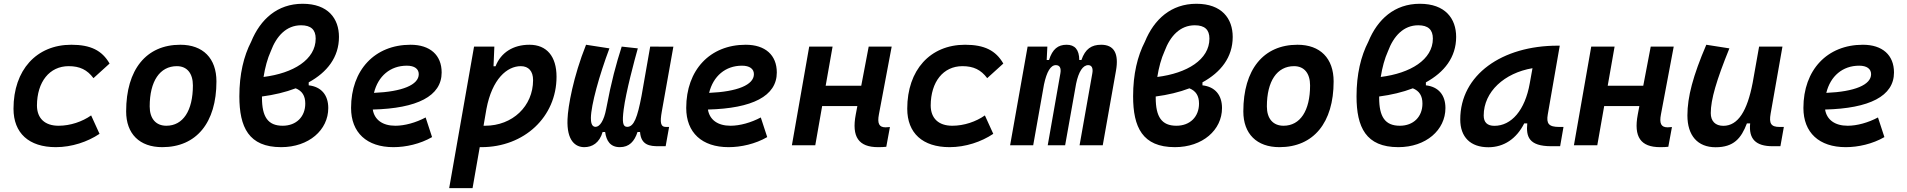

<svg xmlns="http://www.w3.org/2000/svg" viewBox="-20 -762 10001 1007"><path d="M287.1 -102.5C215.3 -102.5 174.3 -141.1 173.8 -208.5C174.3 -333 239.7 -415 340.3 -415C398.4 -415 437.5 -396 470.2 -352.1L554.7 -428.7C515.1 -497.6 455.1 -527.3 354 -527.3C170.9 -527.3 50.8 -394.5 50.8 -191.9C50.8 -64 131.3 9.8 272.9 9.8C356.4 9.8 439.5 -18.1 502 -60.1L458 -156.7C411.6 -124 349.1 -102.5 287.1 -102.5Z M831.1 9.8C1009.8 9.8 1115.2 -118.2 1115.2 -335C1115.2 -456.1 1044.9 -527.3 925.8 -527.3C747.1 -527.3 641.6 -397.5 641.6 -177.7C641.6 -60.1 711.9 9.8 831.1 9.8ZM852.5 -102.5C797.4 -102.5 765.1 -140.1 765.1 -203.6C765.1 -336.4 818.4 -415 907.7 -415C960.9 -415 991.7 -377.4 991.7 -314C991.7 -181.2 939.9 -102.5 852.5 -102.5Z M1599.1 -330.1C1695.3 -382.8 1757.8 -461.4 1757.8 -568.4C1757.8 -664.6 1700.7 -742.2 1567.4 -742.2C1434.1 -742.2 1345.2 -660.2 1297.4 -543.5C1258.3 -467.8 1235.4 -373 1235.4 -256.8C1235.4 -95.2 1284.2 9.8 1454.6 9.8C1599.6 9.8 1701.7 -80.1 1701.7 -195.3C1701.7 -264.2 1664.6 -307.1 1599.1 -314.5ZM1362.3 -358.4C1370.1 -407.7 1382.8 -455.1 1400.4 -493.7C1429.7 -572.3 1481.4 -629.4 1559.1 -629.4C1610.8 -629.4 1635.7 -606.4 1635.7 -559.6C1635.7 -449.2 1518.1 -377.9 1362.3 -358.4ZM1530.8 -298.8C1564.5 -285.2 1581.1 -259.8 1581.1 -218.8C1581.1 -149.9 1534.2 -102.5 1462.4 -102.5C1384.8 -102.5 1354 -149.9 1354 -249.5C1354 -251.5 1354 -253.4 1354 -255.9C1417 -264.2 1477.1 -278.3 1530.8 -298.8Z M2053.7 -102.5C1986.3 -102.5 1943.8 -133.8 1935.1 -187.5C2168 -193.4 2296.4 -257.8 2296.4 -381.8C2296.4 -473.1 2235.8 -527.3 2133.3 -527.3C1945.8 -527.3 1821.3 -395 1821.3 -195.8C1821.3 -66.4 1903.8 9.8 2043.5 9.8C2108.4 9.8 2183.6 -6.8 2246.1 -43L2212.4 -146C2161.1 -118.7 2102.5 -102.5 2053.7 -102.5ZM1941.4 -274.9C1962.9 -362.8 2026.9 -417.5 2113.8 -417.5C2153.8 -417.5 2176.3 -400.9 2176.3 -373C2176.3 -316.9 2089.8 -281.2 1941.4 -274.9Z M2458.5 224.6 2496.1 9.8C2499 9.8 2502 9.8 2504.9 9.8C2729.5 9.8 2898.9 -148.9 2898.9 -359.4C2898.9 -466.8 2847.2 -527.3 2756.8 -527.3C2671.9 -527.3 2607.4 -486.8 2579.1 -414.6H2568.4L2572.8 -517.6H2466.3L2335.9 224.6ZM2516.1 -102.5 2531.2 -190.4C2561 -348.1 2639.6 -415 2711.4 -415C2752.4 -415 2775.9 -388.7 2775.9 -341.8C2775.9 -205.1 2668 -102.5 2524.4 -102.5C2521.5 -102.5 2518.6 -102.5 2516.1 -102.5Z M3044.4 9.8C3085.9 9.8 3124 -12.2 3140.6 -69.8H3153.8C3160.2 -23.4 3180.7 9.8 3231 9.8C3280.3 9.8 3307.6 -20.5 3323.7 -69.8H3336.9C3341.8 0 3389.2 4.9 3434.1 4.9H3471.2L3489.3 -96.2H3473.1C3443.8 -96.2 3440.9 -120.1 3451.2 -178.2L3511.7 -517.1L3390.1 -517.6L3344.7 -258.8C3323.2 -147 3305.2 -96.7 3269.5 -96.7C3246.1 -96.7 3242.7 -121.6 3251 -187.5C3262.7 -278.8 3307.6 -445.8 3325.2 -508.3L3240.7 -517.6C3211.4 -426.3 3186.5 -335.9 3159.2 -190.4C3147.9 -129.9 3126 -96.7 3103.5 -96.7C3081.5 -96.7 3079.1 -124 3079.1 -143.6C3080.1 -211.9 3123 -366.7 3176.3 -508.3L3053.7 -527.3C2986.8 -359.9 2959 -204.1 2956.5 -136.7C2951.7 -22.9 2999 9.8 3044.4 9.8Z M3811.5 -102.5C3744.1 -102.5 3701.7 -133.8 3692.9 -187.5C3925.8 -193.4 4054.2 -257.8 4054.2 -381.8C4054.2 -473.1 3993.7 -527.3 3891.1 -527.3C3703.6 -527.3 3579.1 -395 3579.1 -195.8C3579.1 -66.4 3661.6 9.8 3801.3 9.8C3866.2 9.8 3941.4 -6.8 4003.9 -43L3970.2 -146C3918.9 -118.7 3860.4 -102.5 3811.5 -102.5ZM3699.2 -274.9C3720.7 -362.8 3784.7 -417.5 3871.6 -417.5C3911.6 -417.5 3934.1 -400.9 3934.1 -373C3934.1 -316.9 3847.7 -281.2 3699.2 -274.9Z M4133.3 0H4255.9L4292 -205.6H4476.6L4468.3 -161.6C4445.8 -43.9 4483.4 9.8 4585.4 9.8C4602.5 9.8 4616.2 9.3 4628.4 7.8L4647.5 -95.7C4639.2 -94.7 4631.3 -94.2 4624.5 -94.2C4590.3 -94.2 4580.6 -114.7 4589.8 -162.6L4656.7 -517.6H4536.1L4497.1 -312.5H4310.5L4346.7 -517.6H4224.1Z M4974.6 -102.5C4902.8 -102.5 4861.8 -141.1 4861.3 -208.5C4861.8 -333 4927.2 -415 5027.8 -415C5085.9 -415 5125 -396 5157.7 -352.1L5242.2 -428.7C5202.6 -497.6 5142.6 -527.3 5041.5 -527.3C4858.4 -527.3 4738.3 -394.5 4738.3 -191.9C4738.3 -64 4818.8 9.8 4960.4 9.8C5043.9 9.8 5127 -18.1 5189.5 -60.1L5145.5 -156.7C5099.1 -124 5036.6 -102.5 4974.6 -102.5Z M5473.1 -517.6H5369.6L5277.8 0H5398.9L5455.6 -319.3C5469.7 -385.3 5490.2 -420.4 5517.6 -420.4C5538.1 -420.4 5546.4 -405.3 5541.5 -377.4L5475.1 0H5566.4L5624 -323.2C5637.2 -386.7 5659.7 -420.4 5687.5 -420.4C5706.1 -420.4 5713.9 -404.3 5709 -377.4L5642.1 0H5763.7L5833 -390.6C5849.1 -481 5823.2 -527.3 5755.4 -527.3C5705.1 -527.3 5671.9 -505.9 5651.9 -447.3H5640.6C5640.1 -502.4 5616.7 -527.3 5574.2 -527.3C5529.3 -527.3 5500 -504.9 5481.9 -447.3H5469.7Z M6286.6 -330.1C6382.8 -382.8 6445.3 -461.4 6445.3 -568.4C6445.3 -664.6 6388.2 -742.2 6254.9 -742.2C6121.6 -742.2 6032.7 -660.2 5984.9 -543.5C5945.8 -467.8 5922.9 -373 5922.9 -256.8C5922.9 -95.2 5971.7 9.8 6142.1 9.8C6287.1 9.8 6389.2 -80.1 6389.2 -195.3C6389.2 -264.2 6352.1 -307.1 6286.6 -314.5ZM6049.8 -358.4C6057.6 -407.7 6070.3 -455.1 6087.9 -493.7C6117.2 -572.3 6168.9 -629.4 6246.6 -629.4C6298.3 -629.4 6323.2 -606.4 6323.2 -559.6C6323.2 -449.2 6205.6 -377.9 6049.8 -358.4ZM6218.3 -298.8C6252 -285.2 6268.6 -259.8 6268.6 -218.8C6268.6 -149.9 6221.7 -102.5 6149.9 -102.5C6072.3 -102.5 6041.5 -149.9 6041.5 -249.5C6041.5 -251.5 6041.5 -253.4 6041.5 -255.9C6104.5 -264.2 6164.6 -278.3 6218.3 -298.8Z M6690.4 9.8C6869.1 9.8 6974.6 -118.2 6974.6 -335C6974.6 -456.1 6904.3 -527.3 6785.2 -527.3C6606.4 -527.3 6501 -397.5 6501 -177.7C6501 -60.1 6571.3 9.8 6690.4 9.8ZM6711.9 -102.5C6656.7 -102.5 6624.5 -140.1 6624.5 -203.6C6624.5 -336.4 6677.7 -415 6767.1 -415C6820.3 -415 6851.1 -377.4 6851.1 -314C6851.1 -181.2 6799.3 -102.5 6711.9 -102.5Z M7458.5 -330.1C7554.7 -382.8 7617.2 -461.4 7617.2 -568.4C7617.2 -664.6 7560.1 -742.2 7426.8 -742.2C7293.5 -742.2 7204.6 -660.2 7156.7 -543.5C7117.7 -467.8 7094.7 -373 7094.7 -256.8C7094.7 -95.2 7143.6 9.8 7314 9.8C7459 9.8 7561 -80.1 7561 -195.3C7561 -264.2 7523.9 -307.1 7458.5 -314.5ZM7221.7 -358.4C7229.5 -407.7 7242.2 -455.1 7259.8 -493.7C7289.1 -572.3 7340.8 -629.4 7418.5 -629.4C7470.2 -629.4 7495.1 -606.4 7495.1 -559.6C7495.1 -449.2 7377.4 -377.9 7221.7 -358.4ZM7390.1 -298.8C7423.8 -285.2 7440.4 -259.8 7440.4 -218.8C7440.4 -149.9 7393.6 -102.5 7321.8 -102.5C7244.1 -102.5 7213.4 -149.9 7213.4 -249.5C7213.4 -251.5 7213.4 -253.4 7213.4 -255.9C7276.4 -264.2 7336.4 -278.3 7390.1 -298.8Z M7786.1 10.3C7867.7 10.3 7934.1 -34.7 7974.1 -114.7H7990.2C7983.4 -44.9 7998.5 4.9 8116.7 4.9H8162.6L8180.2 -96.2H8158.2C8103 -96.2 8089.4 -113.3 8097.7 -161.6L8160.6 -522.5H8149.4C7858.4 -522.5 7638.7 -370.1 7638.7 -135.3C7638.7 -43 7692.4 10.3 7786.1 10.3ZM7817.9 -102.1C7780.8 -102.1 7761.7 -120.1 7761.7 -156.2C7761.7 -281.2 7870.6 -379.4 8017.6 -404.3L8003.4 -325.7C7978.5 -183.1 7906.7 -102.1 7817.9 -102.1Z M8234.9 0H8357.4L8393.6 -205.6H8578.1L8569.8 -161.6C8547.4 -43.9 8585 9.8 8687 9.8C8704.1 9.8 8717.8 9.3 8730 7.8L8749 -95.7C8740.7 -94.7 8732.9 -94.2 8726.1 -94.2C8691.9 -94.2 8682.1 -114.7 8691.4 -162.6L8758.3 -517.6H8637.7L8598.6 -312.5H8412.1L8448.2 -517.6H8325.7Z M8978 10.3C9073.2 10.3 9112.3 -36.6 9142.1 -114.7H9159.2C9150.9 -33.2 9188.5 4.9 9276.9 4.9H9317.9L9335.9 -96.2H9313.5C9269 -96.2 9257.3 -113.8 9266.6 -166L9328.6 -517.6H9206.1L9171.9 -325.2V-325.7C9144 -181.2 9096.2 -102.1 9018.6 -102.1C8976.6 -102.1 8952.6 -126.5 8952.6 -168.9C8952.6 -239.7 8982.4 -341.3 9050.3 -508.3L8929.2 -527.3C8859.4 -364.3 8830.1 -253.4 8830.1 -156.7C8830.1 -50.8 8883.8 10.3 8978 10.3Z M9670.9 -102.5C9603.5 -102.5 9561 -133.8 9552.2 -187.5C9785.2 -193.4 9913.6 -257.8 9913.6 -381.8C9913.6 -473.1 9853 -527.3 9750.5 -527.3C9563 -527.3 9438.5 -395 9438.5 -195.8C9438.5 -66.4 9521 9.8 9660.6 9.8C9725.6 9.8 9800.8 -6.8 9863.3 -43L9829.6 -146C9778.3 -118.7 9719.7 -102.5 9670.9 -102.5ZM9558.6 -274.9C9580.1 -362.8 9644 -417.5 9731 -417.5C9771 -417.5 9793.5 -400.9 9793.5 -373C9793.5 -316.9 9707 -281.2 9558.6 -274.9Z"/></svg>

Font: Cascadia Mono PL SemiBold
Style: Italic
Weight: 600
Italic angle: -10°
Monospace: yes
Designer: Aaron Bell
Foundry: Saja Typeworks
Version: Version 2404.023